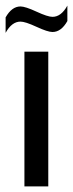

<svg xmlns="http://www.w3.org/2000/svg" viewBox="-32 -664 260 684"><path d="M208 -589Q186 -550 155 -550Q138 -550 98 -568.5Q58 -587 41 -587Q10 -587 -12 -547V-602Q10 -641 41 -641Q58 -641 98 -622.5Q138 -604 155 -604Q186 -604 208 -644ZM55 0V-480H140V0Z"/></svg>

Font: Glametrix
Style: Bold
Weight: 700
Designer: gluk
Foundry: gluk
Version: Version 0.40